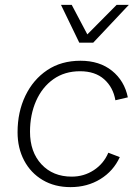

<svg xmlns="http://www.w3.org/2000/svg" viewBox="-20 -758 568 787"><path d="M269 9Q204 9 155 -20Q106 -49 79 -100Q52 -151 52 -216Q52 -299 84 -365.5Q116 -432 173.5 -470.5Q231 -509 310 -509Q388 -509 439 -468Q490 -427 504 -359L453 -347Q444 -400 407 -433Q370 -466 308 -466Q245 -466 199 -433.5Q153 -401 128 -344.5Q103 -288 103 -218Q103 -135 150 -84.5Q197 -34 274 -34Q324 -34 364.5 -60.5Q405 -87 424 -132L471 -114Q445 -57 391.5 -24Q338 9 269 9ZM305 -583 230 -738H274L338 -617L458 -738H508L362 -583Z"/></svg>

Font: Work Sans Light
Style: Italic
Weight: 300
Italic angle: -13°
Designer: Wei Huang
Foundry: Wei Huang
Version: Version 2.010; ttfautohint (v1.8.3)